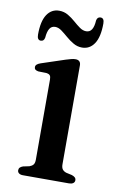

<svg xmlns="http://www.w3.org/2000/svg" viewBox="-77 -694 455 739"><g transform="rotate(10 150.0 -325.0)"><path d="M209 -454.5V-68Q209 -55 214.2 -48.2Q219.5 -41.5 229 -38.5L251.5 -33.5Q259.5 -31 264 -26.8Q268.5 -22.5 268.5 -16Q268.5 -8.5 262.5 -4.2Q256.5 0 246.5 0H66.5Q56.5 0 50.8 -4.2Q45 -8.5 45 -16Q45 -22.5 49.2 -26.8Q53.5 -31 61 -33.5L85 -38.5Q95 -42 100 -48.2Q105 -54.5 105 -67.5V-381Q105 -392 101.2 -396.8Q97.5 -401.5 89 -403L55 -404Q47 -405.5 43.2 -408.8Q39.5 -412 39.5 -418Q39.5 -424 44 -428.2Q48.5 -432.5 58.5 -436L150.5 -466.5Q164.5 -471 173 -473Q181.5 -475 189 -475Q198.5 -475 203.8 -469.8Q209 -464.5 209 -454.5ZM204.7 -523.5Q186.2 -523.5 170.5 -532.8Q154.7 -542 141.2 -553.8Q127.7 -565.5 115.1 -574.8Q102.5 -584 89.9 -584Q75.5 -584 68.1 -572Q60.7 -560 58.9 -536.5Q56.2 -522 44 -522Q29.6 -522 29.6 -543.5Q29.6 -595.5 46.9 -621.8Q64.3 -648 94.4 -648Q113.3 -648 129.1 -638.8Q144.8 -629.5 158.1 -617.8Q171.4 -606 184 -597Q196.6 -588 209.6 -588Q224 -588 231.4 -600Q238.9 -612 240.2 -635.5Q242.9 -650 255.5 -650Q269.9 -650 269.9 -629Q269.9 -576.5 252.4 -550Q234.8 -523.5 204.7 -523.5Z"/></g></svg>

Font: Fraunces 17pt
Style: Regular
Weight: 400
Version: Version 1.000;[b76b70a41]